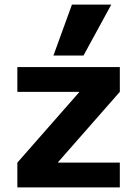

<svg xmlns="http://www.w3.org/2000/svg" viewBox="-20 -810 593 830"><path d="M55 -107 322 -411V-413H55V-520H498V-413L231 -109V-107H498V0H55ZM211 -570 291 -790H461L341 -570Z"/></svg>

Font: Enso
Style: Bold
Weight: 700
Designer: Coji Morishita
Foundry: UNDERFOREST DESIGN
Version: Version 1.000